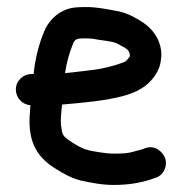

<svg xmlns="http://www.w3.org/2000/svg" viewBox="-20 -517 516 545"><path d="M164.6 -309.4C169.2 -341 177.3 -367.8 187.3 -393C193.2 -408.6 202.9 -408 224 -408C231.2 -408 239.6 -408.1 258.8 -404.3C292.1 -399.4 302.2 -399.1 317.1 -391C340.9 -378.2 347.6 -375.4 348.9 -357.5C340.1 -346.1 340.2 -344 330.7 -340.2C308.2 -331.2 271.7 -321.4 238.4 -317.9C215.4 -315.6 189.2 -311.5 164.6 -309.4ZM66.3 -218.2C65.9 -213.2 65.4 -207.3 65.1 -199.8C58 -122.7 79 -74.6 136.7 -38.8C163.8 -21.5 187.3 -9.7 209.5 -4.6C237.1 1.4 268.5 8 303 8C344.5 8 378.8 2.1 410.2 -8.4L420.5 -12.1C445.8 -19.4 455.4 -46.5 449.3 -66.2C443.5 -84.8 420.6 -106.7 392.5 -96.5L382.4 -92.8C375.4 -90.9 367.6 -88.8 357.1 -86C342.2 -81.5 326.4 -81 302 -81C292.1 -81 281.6 -81.9 269.8 -83.7C228.2 -89.9 218.7 -91.3 184.6 -112.9C156.6 -131.7 157.2 -132.1 152.9 -163.4C152 -179.4 153.9 -200.8 156.3 -220.2C216.2 -225.6 281.1 -230.6 334.9 -246C354.4 -251.5 381 -262.4 399.8 -279.5C413.6 -292.1 434.1 -316 436.8 -347.1C444.2 -395.3 414.8 -433.8 387.9 -451.8C370.3 -463.5 346.7 -478.1 318.2 -484.5C299.6 -488.2 249.7 -498.3 221.3 -497C212.5 -497 203.1 -496.7 195.1 -495.9C151.8 -492.6 118.6 -461.5 104.8 -426.3C91.1 -392.9 80.2 -353.9 75.4 -307H70C47 -307 25 -289 25 -263C25 -239.4 42.6 -220.6 66.3 -218.2Z"/></svg>

Font: Just Breathe
Style: Bd
Weight: 400
Foundry: Cannot Into Space Fonts
Version: Version 0.72